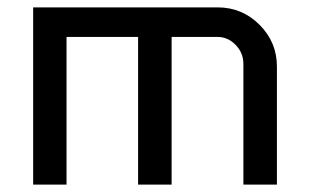

<svg xmlns="http://www.w3.org/2000/svg" viewBox="-20 -500 840 520"><path d="M569.8 -480Q635.7 -480 682.9 -432.9Q730 -385.7 730 -319.8V0H639.2V-326.2Q639.2 -356.9 618.2 -378.4Q597.2 -399.9 569.8 -399.9H444.8V0H354V-399.9H160.2V0H69.8V-480Z"/></svg>

Font: Laconic
Style: Regular
Weight: 400
Designer: Robby Woodard
Version: Version 1.000